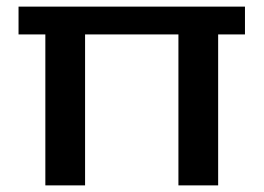

<svg xmlns="http://www.w3.org/2000/svg" viewBox="-20 -560 797 580"><path d="M237 -456V0H117V-456ZM720 -540V-456H36V-540ZM639 -456V0H519V-456Z"/></svg>

Font: Pathway Extreme 72pt SemiBold
Style: Regular
Weight: 600
Designer: Eduardo Rodriguez Tunni
Foundry: Eduardo Rodriguez Tunni
Version: Version 1.001;gftools[0.9.26]